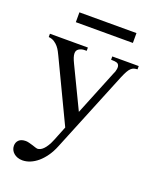

<svg xmlns="http://www.w3.org/2000/svg" viewBox="-151 -690 802 993"><g transform="rotate(20 250.0 -194.0)"><path d="M494.6 -429.2Q483.9 -428.7 475.6 -426.3Q467.3 -423.8 459.7 -416.7Q452.1 -409.7 444.8 -396.7Q437.5 -383.8 428.2 -361.8L246.1 84.5Q233.4 116.2 216.1 140.9Q198.7 165.5 179 182.4Q159.2 199.2 137.7 208Q116.2 216.8 95.2 216.8Q80.6 216.8 68.4 212.4Q56.2 208 47.4 200.4Q38.6 192.9 33.7 182.6Q28.8 172.4 28.8 160.6Q28.8 141.1 41.5 128.9Q54.2 116.7 79.1 116.7Q86.9 116.7 97.4 119.4Q107.9 122.1 118.2 125.2Q128.4 128.4 136.2 131.1Q144 133.8 147 133.8Q154.8 133.8 163.1 130.1Q171.4 126.5 179.9 117.9Q188.5 109.4 197.3 95.2Q206.1 81.1 214.8 59.6L246.1 -18.6L85.4 -355.5Q81.1 -364.3 75 -376.2Q68.8 -388.2 59.6 -399.4Q50.3 -410.6 37.1 -419.2Q23.9 -427.7 5.9 -429.2V-447.3H214.8V-429.2H204.1Q186 -429.2 172.9 -420.9Q159.7 -412.6 159.7 -396.5Q159.7 -386.2 163.8 -373.5Q168 -360.8 176.3 -343.8L284.7 -118.7L384.8 -365.7Q392.1 -379.4 394.3 -394.8Q396.5 -410.2 390.6 -418.5Q389.2 -420.4 387.2 -422.4Q385.3 -424.3 380.9 -425.8Q376.5 -427.2 368.9 -428.2Q361.3 -429.2 349.1 -429.2V-447.3H494.6ZM111.3 -549.3V-603.5H425.3V-549.3Z"/></g></svg>

Font: Doulos SIL
Style: Regular
Weight: 400
Designer: Walt Agee, Victor Gaultney, Peter Martin, Debbi Hosken
Foundry: SIL International
Version: Version 4.110; 2011; Maintenance release